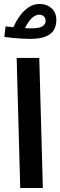

<svg xmlns="http://www.w3.org/2000/svg" viewBox="-20 -948 304 968"><path d="M82 0 64 -656H178L196 0ZM132 -752Q112 -752 86 -753.5Q60 -755 37 -757.5Q14 -760 2 -762L8 -815Q15 -814 25.5 -813Q36 -812 48 -811Q59 -838 78 -865Q97 -892 122.5 -910Q148 -928 181 -928Q215 -928 239.5 -907Q264 -886 264 -846Q264 -821 253 -799.5Q242 -778 213 -765Q184 -752 132 -752ZM179 -874Q139 -874 106 -806Q120 -805 132 -805Q180 -805 195 -816Q210 -827 210 -842Q210 -858 200.5 -866Q191 -874 179 -874Z"/></svg>

Font: Noto Sans Arabic ExtCond SemBd
Style: Regular
Weight: 600
Width: 2
Designer: Monotype Design Team, Nadine Chahine, Nizar Qandah and Khaled Hosny
Foundry: Monotype Imaging Inc.
Version: Version 2.012; ttfautohint (v1.8.4.7-5d5b)